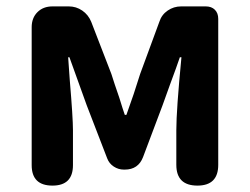

<svg xmlns="http://www.w3.org/2000/svg" viewBox="-20 -580 780 600"><path d="M144 0Q79 0 79 -64V-280V-495Q79 -524 97 -542Q115 -560 144 -560H195Q218 -560 237 -547Q256 -534 265 -512L328 -349Q336 -323 353 -274Q364 -238 370 -221H375Q399 -287 418 -349L478 -512Q485 -534 504 -547Q523 -560 546 -560H578H623Q641 -560 651.5 -549.5Q662 -539 662 -521V-65Q662 0 597 0Q531 0 531 -65V-173Q531 -236 547 -401H542Q533 -374 511 -315Q495 -271 488 -251L427 -89Q412 -50 370 -50H367Q350 -50 335.5 -59.5Q321 -69 315 -85L251 -251Q243 -274 224 -326Q205 -378 197 -401H193Q194 -381 198 -330Q208 -212 208 -173V-64Q208 0 144 0Z"/></svg>

Font: GenSenRounded2 TW B
Style: Regular
Weight: 700
Version: Version 2.000;PS 2;hotconv 16.6.51;makeotf.lib2.5.65220 DEVE